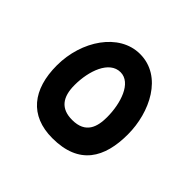

<svg xmlns="http://www.w3.org/2000/svg" viewBox="-132 -680 835 835"><g transform="rotate(45 286.0 -262.5)"><path d="M281 2C446 2 502 -99 502 -242C502 -377 430 -527 292 -527C164 -527 71 -387 71 -236C71 -88 142 2 281 2ZM286 -115C216 -115 186 -156 186 -230C186 -317 219 -411 288 -411C354 -411 385 -316 385 -231C385 -172 369 -115 286 -115Z"/></g></svg>

Font: Noto Sans Arabic SemBd
Style: Regular
Weight: 600
Designer: Monotype Design Team, Nadine Chahine, Nizar Qandah and Khaled Hosny
Foundry: Monotype Imaging Inc.
Version: Version 2.012